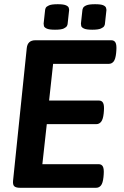

<svg xmlns="http://www.w3.org/2000/svg" viewBox="-20 -891 586 911"><path d="M418 -750Q390 -750 378.5 -755.5Q367 -761 365.5 -767.5Q364 -774 364 -779L371 -843Q371 -846 374 -853Q377 -860 389.5 -865.5Q402 -871 431 -871Q459 -871 470 -866Q481 -861 483 -854Q485 -847 485 -843L478 -779Q478 -774 474.5 -767.5Q471 -761 458.5 -755.5Q446 -750 418 -750ZM241 -750Q213 -750 201.5 -755.5Q190 -761 188.5 -767.5Q187 -774 187 -779L194 -843Q194 -847 197 -853.5Q200 -860 212.5 -865.5Q225 -871 254 -871Q281 -871 292.5 -866Q304 -861 306 -854.5Q308 -848 308 -843L301 -779Q301 -775 298 -768.5Q295 -762 283 -756Q271 -750 241 -750ZM75 0Q56 0 48 -7Q40 -14 42 -34L107 -663Q111 -700 148 -700H508Q522 -700 528 -689Q534 -678 532 -651L531 -639Q528 -610 519 -599Q510 -588 496 -588H232L213 -414H449Q463 -414 469 -403Q475 -392 473 -365L472 -353Q469 -325 460 -313.5Q451 -302 437 -302H202L181 -112H448Q462 -112 468 -101Q474 -90 472 -63L471 -51Q468 -22 459 -11Q450 0 436 0Z"/></svg>

Font: Asap SemiBold
Style: Italic
Weight: 600
Italic angle: -6°
Designer: Pablo Cosgaya
Foundry: Omnibus-Type
Version: Version 3.001; ttfautohint (v1.8.3)